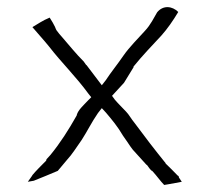

<svg xmlns="http://www.w3.org/2000/svg" viewBox="-20 -508 607 545"><path d="M59 8 76 5C98 -4 121 -13 144 -23L170 -54C185 -70 197 -90 212 -111C227 -134 240 -161 258 -187L269 -201L281 -188C297 -169 314 -149 329 -123C335 -114 344 -102 351 -91C352 -90 355 -86 357 -83C367 -72 384 -53 396 -40H397C402 -33 406 -27 411 -23H412C425 -9 436 7 446 17L458 15C471 13 484 10 496 8L488 -4L487 -8C487 -8 486 -9 484 -10C473 -22 462 -32 450 -44V-45C420 -82 390 -121 362 -159C352 -171 346 -183 338 -191C328 -202 317 -212 306 -225L298 -236L332 -273C340 -286 350 -302 359 -317V-319C384 -350 412 -379 438 -407C455 -426 471 -449 486 -474C469 -491 443 -494 426 -473C417 -458 408 -438 391 -420C372 -399 347 -374 331 -351C314 -326 295 -303 280 -280L269 -266L225 -324V-323C222 -328 218 -332 218 -333C195 -356 176 -380 156 -403C150 -410 146 -414 142 -420C142 -420 140 -421 136 -432C132 -440 127 -449 121 -458C101 -450 86 -439 72 -431C87 -413 104 -395 120 -375C154 -331 196 -290 231 -242L239 -232L230 -223C216 -208 202 -196 198 -182V-181L197 -179C175 -140 151 -102 123 -68C119 -64 114 -58 112 -56L111 -52C99 -40 81 -22 72 -11L71 -9Z"/></svg>

Font: SolarCharger
Style: 150
Weight: 100
Designer: Mew Too
Foundry: Cannot Into Space Fonts/KineticPlasma Fonts
Version: Version 1.100